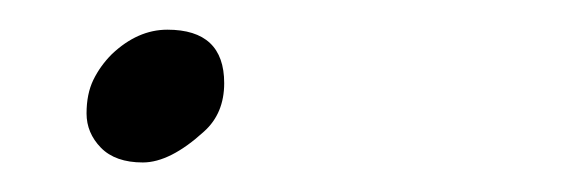

<svg xmlns="http://www.w3.org/2000/svg" viewBox="-20 -109 394 130"><path d="M55.7 -72.3Q73.2 -88.9 93.3 -88.9Q131.8 -88.9 131.8 -52.7Q131.8 -32.2 118.2 -20Q95.2 1 76.7 1Q58.1 1 48.3 -9Q38.6 -19 38.6 -32.2Q38.6 -45.4 43.2 -54.9Q47.9 -64.5 55.7 -72.3Z"/></svg>

Font: Pinyon Script
Style: Regular
Weight: 400
Designer: Nicole Fally
Foundry: Nicole Fally
Version: Version 1.005